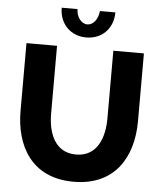

<svg xmlns="http://www.w3.org/2000/svg" viewBox="-60 -967 868 1026"><g transform="rotate(5 373.5 -454.5)"><path d="M373 -140C262 -140 222 -239 222 -347V-710H58V-347C58 -161 146 6 373 6C592 6 688 -151 688 -347V-710H524V-347C524 -242 486 -140 373 -140ZM373 -838C341 -838 314 -873 314 -915H229C229 -829 289 -768 373 -768C458 -768 517 -829 517 -915H434C430 -870 404 -838 373 -838Z"/></g></svg>

Font: Raleway
Style: ExtraBold
Weight: 800
Designer: Matt McInerney, Pablo Impallari, Rodrigo Fuenzalida
Foundry: Matt McInerney, Pablo Impallari, Rodrigo Fuenzalida
Version: Version 3.000